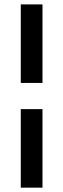

<svg xmlns="http://www.w3.org/2000/svg" viewBox="-20 -780 290 880"><path d="M174.8 -399.9H75.2V-759.8H174.8ZM75.2 -279.8H174.8V80.1H75.2Z"/></svg>

Font: Margherita Bold
Style: Regular
Weight: 700
Designer: James Puckett
Foundry: Dunwich Type Founders
Version: Version 1.008;hotconv 1.0.109;makeotfexe 2.5.65596